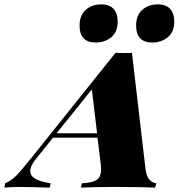

<svg xmlns="http://www.w3.org/2000/svg" viewBox="-116 -856 815 876"><path d="M597 -20 592 0Q534 -3 423 -3Q307 -3 253 0L258 -20Q305 -22 325 -35Q345 -48 345 -84Q345 -97 344 -104L329 -228H126L48 -131Q22 -99 22 -75Q22 -33 115 -20L111 0Q22 -3 -31 -3Q-65 -3 -96 0L-92 -20Q-64 -32 -41.5 -55Q-19 -78 30 -139L411 -615Q424 -614 449 -614Q474 -614 486 -615L548 -84Q552 -51 566 -36Q580 -21 597 -20ZM327 -248 303 -448 142 -248ZM346 -836Q384 -836 402.5 -815Q421 -794 421 -758Q421 -710 391.5 -686Q362 -662 321 -662Q283 -662 265 -682Q247 -702 247 -738Q247 -787 275.5 -811.5Q304 -836 346 -836ZM604 -836Q642 -836 660.5 -815Q679 -794 679 -758Q679 -710 649.5 -686Q620 -662 579 -662Q541 -662 523 -682Q505 -702 505 -738Q505 -787 533.5 -811.5Q562 -836 604 -836Z"/></svg>

Font: Playfair Display SC Black
Style: Italic
Weight: 900
Italic angle: -14°
Designer: Claus Eggers Sørensen
Foundry: Claus Eggers Sørensen
Version: Version 1.200; ttfautohint (v1.6)